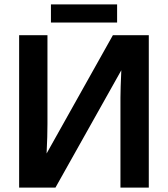

<svg xmlns="http://www.w3.org/2000/svg" viewBox="-20 -847 759 867"><path d="M527.8 -529.8 230.5 0H66.4V-688H194.3V-288.1Q194.3 -262.2 193.4 -228.5Q192.4 -194.8 190.4 -153.8L489.7 -688H651.9V0H523.9V-405.8Q523.9 -424.8 524.9 -455.8Q525.9 -486.8 527.8 -529.8ZM210 -827.1H508.8V-745.1H210Z"/></svg>

Font: Arimo
Style: Bold
Weight: 700
Designer: Steve Matteson
Foundry: Monotype Imaging Inc.
Version: Version 1.33